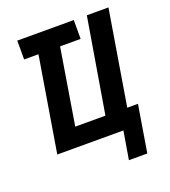

<svg xmlns="http://www.w3.org/2000/svg" viewBox="-124 -621 747 843"><g transform="rotate(-20 250.0 -199.5)"><path d="M334 131 356 0H47L120 -442H53V-530H317V-442H221L163 -88H304L378 -530H479L406 -88H456L420 131Z"/></g></svg>

Font: Iosevka Curly Semibold Oblique
Style: Regular
Weight: 600
Italic angle: -9°
Monospace: yes
Designer: Belleve Invis
Foundry: Belleve Invis
Version: Version 11.1.0; ttfautohint (v1.8.3)